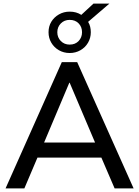

<svg xmlns="http://www.w3.org/2000/svg" viewBox="-20 -1052 776 1072"><path d="M11 0 325 -705H411L726 0H620L534 -200L581 -172H155L201 -200L116 0ZM367 -590 216 -232 191 -256H544L521 -232L369 -590ZM369 -756Q336 -756 309 -771.5Q282 -787 266.5 -813.5Q251 -840 251 -872Q251 -905 266.5 -930.5Q282 -956 309 -971.5Q336 -987 369 -987Q388 -987 404 -982.5Q420 -978 434 -969L502 -1032H591L472 -930Q480 -917 483.5 -902.5Q487 -888 487 -872Q487 -840 471.5 -813.5Q456 -787 429 -771.5Q402 -756 369 -756ZM369 -803Q400 -803 419 -823Q438 -843 438 -872Q438 -902 419 -921.5Q400 -941 369 -941Q339 -941 319.5 -921Q300 -901 300 -872Q300 -843 319.5 -823Q339 -803 369 -803Z"/></svg>

Font: Nunito Sans 12pt ExtraLight 12pt SemiBold
Style: Regular
Weight: 600
Version: Version 3.101;gftools[0.9.27]